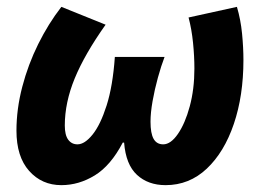

<svg xmlns="http://www.w3.org/2000/svg" viewBox="-20 -528 762 560"><path d="M159 12Q102 12 65 -29.5Q28 -71 28 -147Q28 -210 45 -275Q62 -340 91.5 -399.5Q121 -459 159 -508L288 -456Q227 -370 198 -299.5Q169 -229 169 -162Q169 -134 179 -120.5Q189 -107 206 -107Q227 -107 250 -135.5Q273 -164 291 -220.5Q309 -277 315 -362H460Q450 -336 440.5 -301.5Q431 -267 425 -233Q419 -199 419 -173Q419 -139 428 -123Q437 -107 456 -107Q478 -107 499 -137.5Q520 -168 533.5 -218Q547 -268 547 -328Q547 -364 543 -403.5Q539 -443 530 -477L671 -508Q682 -471 686 -430Q690 -389 690 -353Q690 -249 662 -166.5Q634 -84 583 -36Q532 12 463 12Q412 12 379.5 -18Q347 -48 342 -112H338Q303 -45 256.5 -16.5Q210 12 159 12Z"/></svg>

Font: Source Sans 3 ExtraBold
Style: Italic
Weight: 800
Italic angle: -11°
Version: Version 3.052;hotconv 1.1.0;makeotfexe 2.6.0